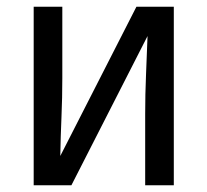

<svg xmlns="http://www.w3.org/2000/svg" viewBox="-20 -550 616 570"><path d="M80 0H192L418 -443Q416 -386 413.5 -328Q411 -270 411 -212V0H496V-530H385L159 -87Q160 -145 162.5 -202.5Q165 -260 165 -318V-530H80Z"/></svg>

Font: Iosevka Sparkle
Style: Regular
Weight: 400
Designer: Belleve Invis
Foundry: Belleve Invis
Version: Version 4.5.0; ttfautohint (v1.8.3)